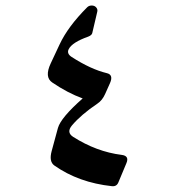

<svg xmlns="http://www.w3.org/2000/svg" viewBox="-20 -568 626 686"><path d="M291.5 -542Q297.9 -548.3 307.6 -548.3Q317.9 -548.3 323.7 -541.5Q329.6 -534.7 327.6 -526.4L309.6 -449.7Q307.6 -441.9 294.9 -437Q238.3 -417 225.6 -392.6Q217.3 -376.5 236.3 -364.3Q304.7 -320.3 361.8 -306.6Q386.2 -300.8 373 -271L355.5 -231.9Q345.2 -209 328.1 -197.8Q270 -158.7 237.3 -120.1Q216.3 -95.2 241.2 -79.1Q324.7 -25.9 414.6 -14.6Q442.9 -11.2 431.6 15.1L402.8 84Q396.5 99.1 379.9 97.2Q261.2 84.5 174.3 23.4Q154.3 9.3 164.6 -28.3L187 -110.8Q197.3 -147.5 275.4 -216.3Q221.7 -235.8 166.5 -273.4Q138.2 -292.5 161.1 -341.3L192.9 -409.2Q222.7 -473.1 291.5 -542Z"/></svg>

Font: Amiri Quran
Style: Regular
Weight: 400
Designer: Khaled Hosny
Version: Version 000.105